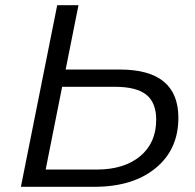

<svg xmlns="http://www.w3.org/2000/svg" viewBox="-20 -720 752 740"><path d="M233 -452H442Q667.5 -452 667.5 -266Q667.5 -144 579.8 -72Q492 0 343.5 0H60.5L200.5 -700H282.5ZM156 -66.5H352Q458.5 -66.5 520.2 -118Q582 -169.5 582 -258.5Q582 -324.5 543.8 -355Q505.5 -385.5 422.5 -385.5H219.5Z"/></svg>

Font: Argentum Sans Light
Style: Italic
Weight: 300
Italic angle: -11.3°
Designer: Julieta Ulanovsky (font), Owen Earl (portions from Jones font), Cristiano Sobral (main changes and remaster)
Foundry: Julieta Ulanovsky (font), Owen Earl (portions from Jones font), Cristiano Sobral (main changes and remaster)
Version: Version 3.127